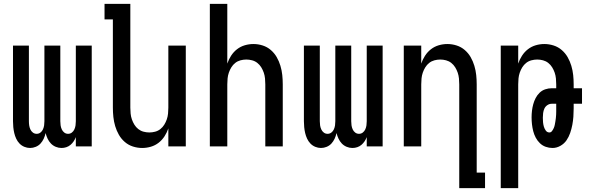

<svg xmlns="http://www.w3.org/2000/svg" viewBox="-20 -755 3040 990"><path d="M135 8Q120 8 105.5 2Q91 -4 80.5 -15Q70 -26 63.5 -40Q57 -54 53.5 -69Q50 -84 48.5 -99.5Q47 -115 47 -130V-520H129V-130Q129 -119 130.5 -108.5Q132 -98 136.5 -88Q141 -78 149.5 -71.5Q158 -65 169 -65Q180 -65 188.5 -71.5Q197 -78 201.5 -88Q206 -98 207.5 -108.5Q209 -119 209 -130V-520H291V-130Q291 -119 292.5 -108.5Q294 -98 298.5 -88Q303 -78 311.5 -71.5Q320 -65 331 -65Q342 -65 350.5 -71.5Q359 -78 363.5 -88Q368 -98 369.5 -108.5Q371 -119 371 -130V-520H453V0H371V-48Q367 -37 360 -26.5Q353 -16 343.5 -8Q334 0 322 4Q310 8 297 8Q282 8 267.5 2Q253 -4 242.5 -15Q232 -26 225.5 -40Q219 -54 215 -69Q212 -54 205.5 -40Q199 -26 189 -15Q179 -4 164.5 2Q150 8 135 8Z M713 8Q689 8 665.5 0.5Q642 -7 623.5 -23Q605 -39 593 -60Q581 -81 574 -104.5Q567 -128 564.5 -152Q562 -176 562 -200V-655H519V-735H652V-200Q652 -185 653.5 -169.5Q655 -154 660 -139.5Q665 -125 673 -112Q681 -99 693 -89.5Q705 -80 720 -76Q735 -72 750 -72Q765 -72 780 -76Q795 -80 807 -89.5Q819 -99 827 -112Q835 -125 840 -139.5Q845 -154 846.5 -169.5Q848 -185 848 -200V-520H938V0H848V-93Q841 -72 828.5 -52.5Q816 -33 798 -19Q780 -5 758 1.5Q736 8 713 8Z M1062 0V-735H1152V-427Q1159 -448 1171.5 -467.5Q1184 -487 1202 -501Q1220 -515 1242 -521.5Q1264 -528 1287 -528Q1311 -528 1334.5 -520.5Q1358 -513 1376.5 -497Q1395 -481 1407 -460Q1419 -439 1426 -415.5Q1433 -392 1435.5 -368Q1438 -344 1438 -320V0H1348V-320Q1348 -335 1346.5 -350.5Q1345 -366 1340 -380.5Q1335 -395 1327 -408Q1319 -421 1307 -430.5Q1295 -440 1280 -444Q1265 -448 1250 -448Q1235 -448 1220 -444Q1205 -440 1193 -430.5Q1181 -421 1173 -408Q1165 -395 1160 -380.5Q1155 -366 1153.5 -350.5Q1152 -335 1152 -320V0Z M1635 8Q1620 8 1605.5 2Q1591 -4 1580.5 -15Q1570 -26 1563.5 -40Q1557 -54 1553.5 -69Q1550 -84 1548.5 -99.5Q1547 -115 1547 -130V-520H1629V-130Q1629 -119 1630.5 -108.5Q1632 -98 1636.5 -88Q1641 -78 1649.5 -71.5Q1658 -65 1669 -65Q1680 -65 1688.5 -71.5Q1697 -78 1701.5 -88Q1706 -98 1707.5 -108.5Q1709 -119 1709 -130V-520H1791V-130Q1791 -119 1792.5 -108.5Q1794 -98 1798.5 -88Q1803 -78 1811.5 -71.5Q1820 -65 1831 -65Q1842 -65 1850.5 -71.5Q1859 -78 1863.5 -88Q1868 -98 1869.5 -108.5Q1871 -119 1871 -130V-520H1953V0H1871V-48Q1867 -37 1860 -26.5Q1853 -16 1843.5 -8Q1834 0 1822 4Q1810 8 1797 8Q1782 8 1767.5 2Q1753 -4 1742.5 -15Q1732 -26 1725.5 -40Q1719 -54 1715 -69Q1712 -54 1705.5 -40Q1699 -26 1689 -15Q1679 -4 1664.5 2Q1650 8 1635 8Z M2348 215V-320Q2348 -335 2346.5 -350.5Q2345 -366 2340 -380.5Q2335 -395 2327 -408Q2319 -421 2307 -430.5Q2295 -440 2280 -444Q2265 -448 2250 -448Q2235 -448 2220 -444Q2205 -440 2193 -430.5Q2181 -421 2173 -408Q2165 -395 2160 -380.5Q2155 -366 2153.5 -350.5Q2152 -335 2152 -320V0H2062V-520H2152V-427Q2159 -448 2171.5 -467.5Q2184 -487 2202 -501Q2220 -515 2242 -521.5Q2264 -528 2287 -528Q2311 -528 2334.5 -520.5Q2358 -513 2376.5 -497Q2395 -481 2407 -460Q2419 -439 2426 -415.5Q2433 -392 2435.5 -368Q2438 -344 2438 -320V135H2481V215Z M2562 215V-520H2652V-427Q2659 -448 2671.5 -467.5Q2684 -487 2702 -501Q2720 -515 2742 -521.5Q2764 -528 2787 -528Q2811 -528 2834.5 -520.5Q2858 -513 2876.5 -497Q2895 -481 2907 -460Q2919 -439 2926 -415.5Q2933 -392 2935.5 -368Q2938 -344 2938 -320V-300H2981V-220H2938V-196Q2938 -175 2936.5 -153.5Q2935 -132 2931 -111Q2927 -90 2920 -69.5Q2913 -49 2901 -31.5Q2889 -14 2869.5 -3Q2850 8 2829 8Q2811 8 2794 2Q2777 -4 2764 -16.5Q2751 -29 2742.5 -45Q2734 -61 2729.5 -78.5Q2725 -96 2723 -114Q2721 -132 2721 -150Q2721 -167 2723 -184Q2725 -201 2729.5 -217.5Q2734 -234 2742 -249.5Q2750 -265 2762.5 -277Q2775 -289 2791.5 -294.5Q2808 -300 2825 -300H2848V-320Q2848 -335 2846.5 -350.5Q2845 -366 2840 -380.5Q2835 -395 2827 -408Q2819 -421 2807 -430.5Q2795 -440 2780 -444Q2765 -448 2750 -448Q2735 -448 2720 -444Q2705 -440 2693 -430.5Q2681 -421 2673 -408Q2665 -395 2660 -380.5Q2655 -366 2653.5 -350.5Q2652 -335 2652 -320V215ZM2813 -72Q2821 -72 2826.5 -79.5Q2832 -87 2835.5 -95Q2839 -103 2840.5 -111Q2842 -119 2843.5 -127.5Q2845 -136 2846 -145Q2847 -154 2847.5 -162.5Q2848 -171 2848 -179.5Q2848 -188 2848 -196V-220H2825Q2813 -220 2802.5 -213Q2792 -206 2787 -195Q2782 -184 2780.5 -172Q2779 -160 2779 -148Q2779 -136 2780 -125Q2781 -114 2784 -103Q2787 -92 2794 -82Q2801 -72 2813 -72Z"/></svg>

Font: Iosevka Term Curly Medium
Style: Regular
Weight: 500
Designer: Belleve Invis
Foundry: Belleve Invis
Version: Version 32.3.0